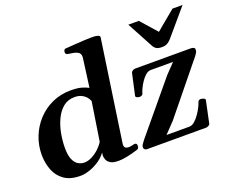

<svg xmlns="http://www.w3.org/2000/svg" viewBox="-122 -955 1398 1168"><g transform="rotate(-20 576.5 -370.5)"><path d="M214.8 14.2Q149.9 14.2 110.6 -13.9Q71.3 -42 53.7 -87.9Q36.1 -133.8 36.1 -186.5Q36.1 -247.1 57.9 -302.5Q79.6 -357.9 119.6 -401.4Q159.7 -444.8 214.6 -470Q269.5 -495.1 335.9 -495.1Q378.4 -495.1 404.1 -487.8Q429.7 -480.5 448.7 -470.2L458 -539.1L473.1 -652.8Q474.1 -658.7 474.1 -661.6Q474.1 -684.6 458.3 -693.4Q442.4 -702.1 422.6 -704.6Q402.8 -707 390.6 -710Q380.9 -713.9 380.9 -725.1Q380.9 -732.4 384 -738Q387.2 -743.7 391.6 -744.6Q422.4 -747.1 454.6 -749.3Q486.8 -751.5 513.7 -752.9Q540.5 -754.4 554.7 -754.4Q565.9 -754.9 578.1 -754.4Q590.3 -753.9 600.1 -751.7Q609.9 -749.5 614.3 -745.6Q615.2 -744.6 616.7 -742.4Q618.2 -740.2 617.7 -735.8L522.5 -84.5Q521.5 -80.1 521.5 -75.2Q521.5 -61 529.3 -55.2Q537.1 -49.3 549.8 -49.3Q560.5 -49.3 573 -52.5Q585.4 -55.7 592.3 -55.7Q598.6 -55.7 601.6 -51Q604.5 -46.4 604.5 -38.1Q604.5 -32.7 601.8 -26.4Q599.1 -20 592.3 -17.6Q552.2 -4.9 519.5 1.5Q486.8 7.8 464.4 7.8Q429.7 7.8 412.4 -2.9Q395 -13.7 389.4 -28.3Q383.8 -43 383.8 -54.7Q383.8 -59.1 386.2 -74.2Q366.2 -46.4 335.9 -26.6Q305.7 -6.8 273.7 3.7Q241.7 14.2 214.8 14.2ZM264.6 -53.7Q289.6 -53.7 314.9 -66.9Q340.3 -80.1 361.6 -100.1Q382.8 -120.1 395 -140.6L433.6 -390.1Q429.2 -403.3 418 -416.7Q406.7 -430.2 388.2 -439.5Q369.6 -448.7 343.3 -448.7Q300.3 -448.7 270 -424.1Q239.7 -399.4 220.5 -358.9Q201.2 -318.4 192.1 -270.8Q183.1 -223.1 183.1 -176.8Q183.1 -129.4 195.1 -102.3Q207 -75.2 225.8 -64.5Q244.6 -53.7 264.6 -53.7ZM650.4 0Q641.1 0 635.5 -5.6Q629.9 -11.2 629.9 -18.1Q629.9 -27.3 635.5 -36.4Q641.1 -45.4 652.8 -60.1L920.9 -382.8L980.5 -444.8H836.4Q818.8 -444.8 802.5 -430.7Q786.1 -416.5 772.7 -396.2Q759.3 -376 750.7 -357.4Q742.2 -338.9 740.2 -330.1Q738.3 -320.8 730.7 -317.4Q723.1 -314 715.3 -314Q710 -314 700.4 -318.1Q690.9 -322.3 692.9 -330.6L722.7 -465.3Q724.1 -474.1 732.4 -479.5Q740.7 -484.9 748.5 -485.4H1107.9Q1135.7 -485.4 1135.7 -469.2Q1135.7 -457.5 1131.3 -450.2Q1127 -442.9 1120.1 -433.1L856.9 -109.4L791 -40.5H938.5Q956.5 -40.5 973.6 -55.4Q990.7 -70.3 1005.1 -91.1Q1019.5 -111.8 1029.1 -131.1Q1038.6 -150.4 1041 -159.2Q1045.4 -175.3 1061.5 -175.3Q1066.9 -175.3 1078.4 -171.1Q1089.8 -167 1088.9 -158.7L1059.6 -20Q1058.6 -10.7 1050 -5.6Q1041.5 -0.5 1034.2 0ZM948.2 -552.2Q925.3 -552.2 913.3 -559.3Q901.4 -566.4 895.5 -577.1L802.2 -750.5H870.1L962.4 -646L1087.9 -750.5H1153.3L1009.3 -581.5Q999.5 -569.8 985.4 -561Q971.2 -552.2 948.2 -552.2Z"/></g></svg>

Font: Gelasio SemiBold
Style: Italic
Weight: 600
Italic angle: -8.5°
Designer: Eben Sorkin
Foundry: Eben Sorkin
Version: Version 1.008